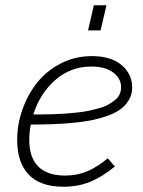

<svg xmlns="http://www.w3.org/2000/svg" viewBox="-20 -710 547 737"><path d="M388.7 -689.9 366.2 -593.3H317.9L340.3 -689.9ZM487.3 -374.5Q487.3 -348.1 475.1 -326.9Q462.9 -305.7 442.6 -290.8Q422.4 -275.9 391.8 -265.1Q361.3 -254.4 329.1 -248Q296.9 -241.7 255.6 -238Q214.4 -234.4 178 -233.2Q141.6 -231.9 98.1 -231.9Q92.3 -202.1 92.3 -171.9Q92.3 -106.4 126.5 -71.3Q160.6 -36.1 229.5 -36.1Q275.4 -36.1 314.2 -52.2Q353 -68.4 393.6 -102.5L420.9 -70.8Q372.1 -30.8 325.7 -12Q279.3 6.8 224.1 6.8Q134.3 6.8 90.1 -39.8Q45.9 -86.4 45.9 -172.9Q45.9 -232.4 66.2 -289.8Q86.4 -347.2 122.6 -392.8Q158.7 -438.5 213.6 -466.6Q268.6 -494.6 332.5 -494.6Q406.7 -494.6 447 -460Q487.3 -425.3 487.3 -374.5ZM330.6 -454.6Q251 -454.6 191.9 -402.6Q132.8 -350.6 107.9 -270.5Q130.9 -270.5 145.8 -270.8Q160.6 -271 187 -271.7Q213.4 -272.5 231.9 -273.9Q250.5 -275.4 276.1 -278.1Q301.8 -280.8 320.1 -284.7Q338.4 -288.6 359.1 -294.2Q379.9 -299.8 394 -307.6Q408.2 -315.4 420.4 -325Q432.6 -334.5 438.7 -347.2Q444.8 -359.9 444.8 -375Q444.8 -409.2 414.1 -431.9Q383.3 -454.6 330.6 -454.6Z"/></svg>

Font: HK Grotesk Light Legacy Italic
Style: Regular
Weight: 300
Italic angle: -13°
Designer: Alfredo Marco Pradil
Foundry: Hanken Design Co.
Version: Version 2.022;PS 002.022;hotconv 1.0.88;makeotf.lib2.5.64775